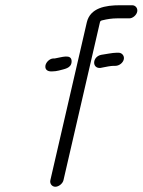

<svg xmlns="http://www.w3.org/2000/svg" viewBox="-20 -696 544 732"><path d="M182 -424C188 -424 196 -425 204 -427C225 -433 252 -435 253 -461C254 -493 214 -477 188 -473H182C169 -472 155 -459 153 -445C151 -428 165 -422 182 -424ZM452 -470C455 -483 445 -495 432 -495H425C408 -495 382 -489 366 -487C331 -480 330 -434 363 -437L373 -439C382 -441 403 -445 413 -445H420C434 -445 449 -456 452 -470ZM222 -9 361 -611C362 -617 367 -618 372 -619C388 -623 407 -626 426 -626H473C486 -626 500 -638 503 -651C506 -664 497 -676 484 -676H437C382 -676 324 -666 311 -611L172 -9C169 4 178 16 191 16C204 16 219 4 222 -9Z"/></svg>

Font: Electronic
Style: BookIt
Weight: 400
Version: Version 1.011